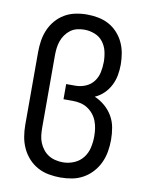

<svg xmlns="http://www.w3.org/2000/svg" viewBox="-85 -804 669 873"><g transform="rotate(10 250.0 -367.5)"><path d="M254 8Q227 8 200 3Q173 -2 149 -15Q125 -28 106.5 -48.5Q88 -69 76.5 -94Q65 -119 60.5 -146Q56 -173 56 -200V-535Q56 -562 60 -588.5Q64 -615 74.5 -639.5Q85 -664 102.5 -684.5Q120 -705 143 -718.5Q166 -732 192.5 -737.5Q219 -743 246 -743Q272 -743 298 -738Q324 -733 346.5 -721Q369 -709 387 -689.5Q405 -670 416 -646.5Q427 -623 431.5 -597Q436 -571 436 -545Q436 -520 431.5 -495.5Q427 -471 415.5 -448.5Q404 -426 386 -408.5Q368 -391 345 -381Q371 -370 392.5 -351.5Q414 -333 428 -309Q442 -285 447 -257Q452 -229 452 -201Q452 -174 447.5 -147Q443 -120 431.5 -95Q420 -70 401.5 -49.5Q383 -29 359 -15.5Q335 -2 308 3Q281 8 254 8ZM254 -62Q280 -62 305 -72.5Q330 -83 346 -103.5Q362 -124 368 -150Q374 -176 374 -203Q374 -221 371.5 -238.5Q369 -256 362.5 -273Q356 -290 344.5 -304Q333 -318 318 -327.5Q303 -337 285.5 -341Q268 -345 250 -345H207V-415H250Q274 -415 296.5 -424.5Q319 -434 333.5 -453Q348 -472 353 -496Q358 -520 358 -544Q358 -568 352.5 -592Q347 -616 332 -635.5Q317 -655 293.5 -664Q270 -673 246 -673Q229 -673 212.5 -669Q196 -665 182.5 -655Q169 -645 159 -631Q149 -617 143.5 -601Q138 -585 136 -568.5Q134 -552 134 -535V-200Q134 -183 136 -165.5Q138 -148 144.5 -132Q151 -116 162 -102Q173 -88 187.5 -79Q202 -70 219.5 -66Q237 -62 254 -62Z"/></g></svg>

Font: Iosevka srxl
Style: Regular
Weight: 400
Monospace: yes
Designer: Belleve Invis
Foundry: Belleve Invis
Version: Version 33.0.1; ttfautohint (v1.8.3)